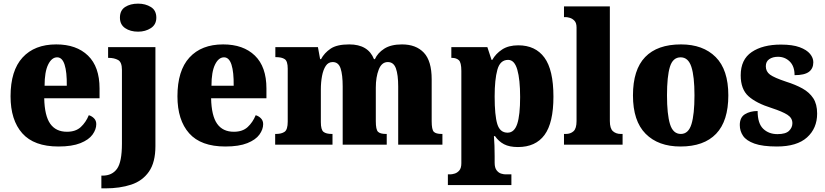

<svg xmlns="http://www.w3.org/2000/svg" viewBox="-20 -795 4533 1055"><path d="M301 10Q167 10 102.5 -62.5Q38 -135 38 -266Q38 -407 104 -479Q170 -551 289 -551Q400 -551 463.5 -489.5Q527 -428 527 -309V-255H223Q225 -159 256 -115Q287 -71 348 -71Q396 -71 424 -97Q452 -123 468 -162Q485 -157 497 -144.5Q509 -132 509 -113Q509 -84 488.5 -55.5Q468 -27 422 -8.5Q376 10 301 10ZM347 -324Q348 -399 335 -439.5Q322 -480 294 -480Q264 -480 244.5 -440Q225 -400 225 -324Z M739 -621Q696 -621 667.5 -640.5Q639 -660 639 -698Q639 -738 667.5 -756.5Q696 -775 739 -775Q779 -775 809 -756.5Q839 -738 839 -698Q839 -660 809 -640.5Q779 -621 739 -621ZM537 240V170H544Q596 170 623 132.5Q650 95 650 -6V-411Q650 -454 628.5 -465.5Q607 -477 578 -477H574V-536H834V8Q834 97 798.5 148Q763 199 701 219.5Q639 240 559 240Z M1218 10Q1084 10 1019.5 -62.5Q955 -135 955 -266Q955 -407 1021 -479Q1087 -551 1206 -551Q1317 -551 1380.5 -489.5Q1444 -428 1444 -309V-255H1140Q1142 -159 1173 -115Q1204 -71 1265 -71Q1313 -71 1341 -97Q1369 -123 1385 -162Q1402 -157 1414 -144.5Q1426 -132 1426 -113Q1426 -84 1405.5 -55.5Q1385 -27 1339 -8.5Q1293 10 1218 10ZM1264 -324Q1265 -399 1252 -439.5Q1239 -480 1211 -480Q1181 -480 1161.5 -440Q1142 -400 1142 -324Z M1492 0V-59H1496Q1527 -59 1544 -71Q1561 -83 1561 -127V-418Q1561 -459 1544.5 -470Q1528 -481 1497 -481H1493V-536H1727L1739 -470H1744Q1762 -504 1796.5 -527.5Q1831 -551 1899 -551Q2003 -551 2035 -470H2040Q2055 -504 2091.5 -527.5Q2128 -551 2189 -551Q2266 -551 2309 -505.5Q2352 -460 2352 -359V-129Q2352 -83 2363.5 -71Q2375 -59 2407 -59H2411V0H2168V-320Q2168 -384 2155.5 -419Q2143 -454 2111 -454Q2077 -454 2061 -412.5Q2045 -371 2045 -314V-129Q2045 -83 2057 -71Q2069 -59 2101 -59H2105V0H1863V-320Q1863 -384 1851.5 -419Q1840 -454 1808 -454Q1784 -454 1770 -433Q1756 -412 1749.5 -377.5Q1743 -343 1743 -303V-124Q1743 -82 1757.5 -70.5Q1772 -59 1803 -59H1807V0Z M2441 222V163H2456Q2463 163 2477.5 159Q2492 155 2503.5 142Q2515 129 2515 102V-405Q2515 -452 2501 -464.5Q2487 -477 2464 -477H2460V-536H2658L2681 -466H2685Q2704 -500 2739 -523Q2774 -546 2828 -546Q2922 -546 2971.5 -478.5Q3021 -411 3021 -264Q3021 -120 2972 -53.5Q2923 13 2826 13Q2779 13 2749.5 -2.5Q2720 -18 2700 -47H2694Q2696 -22 2697 5.5Q2698 33 2698 63V99Q2698 127 2709 141Q2720 155 2734 159Q2748 163 2756 163H2790V222ZM2769 -66Q2806 -66 2822 -114Q2838 -162 2838 -262Q2838 -358 2822.5 -412Q2807 -466 2772 -466Q2728 -466 2713 -412Q2698 -358 2698 -265Q2698 -161 2712.5 -113.5Q2727 -66 2769 -66Z M3079 0V-59H3089Q3115 -59 3131.5 -74Q3148 -89 3148 -130V-644Q3148 -669 3136.5 -681Q3125 -693 3111 -697Q3097 -701 3089 -701H3079V-760H3331V-130Q3331 -89 3348 -74Q3365 -59 3391 -59H3401V0Z M3719 10Q3597 10 3527.5 -60Q3458 -130 3458 -271Q3458 -412 3525 -481.5Q3592 -551 3722 -551Q3843 -551 3912.5 -481.5Q3982 -412 3982 -271Q3982 -130 3915 -60Q3848 10 3719 10ZM3721 -59Q3763 -59 3779.5 -113Q3796 -167 3796 -271Q3796 -375 3779 -427.5Q3762 -480 3720 -480Q3677 -480 3661 -427.5Q3645 -375 3645 -271Q3645 -167 3661.5 -113Q3678 -59 3721 -59Z M4249 10Q4170 10 4125.5 -6Q4081 -22 4063 -48.5Q4045 -75 4045 -108Q4045 -150 4073.5 -167.5Q4102 -185 4143 -185Q4143 -117 4173.5 -87.5Q4204 -58 4252 -58Q4297 -58 4315.5 -76Q4334 -94 4334 -118Q4334 -147 4306.5 -164.5Q4279 -182 4221 -201Q4135 -228 4092.5 -266.5Q4050 -305 4050 -381Q4050 -468 4110.5 -509Q4171 -550 4271 -550Q4335 -550 4374 -535.5Q4413 -521 4431 -499Q4449 -477 4449 -453Q4449 -418 4424.5 -400Q4400 -382 4346 -382Q4346 -431 4319.5 -457Q4293 -483 4255 -483Q4226 -483 4207 -470Q4188 -457 4188 -431Q4188 -402 4211 -385Q4234 -368 4300 -346Q4351 -330 4389 -309Q4427 -288 4448.5 -255.5Q4470 -223 4470 -171Q4470 -90 4414.5 -40Q4359 10 4249 10Z"/></svg>

Font: Noto Serif Lao SemiCondensed Black
Style: Regular
Weight: 900
Width: 4
Designer: Monotype Design Team
Foundry: Monotype Imaging Inc.
Version: Version 2.003; ttfautohint (v1.8.4.7-5d5b)